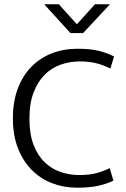

<svg xmlns="http://www.w3.org/2000/svg" viewBox="-20 -865 587 894"><path d="M348 -50Q397 -50 429.5 -59Q462 -68 491 -82L508 -24Q475 -8 435.5 0.5Q396 9 339 9Q277 9 222.5 -12Q168 -33 127.5 -74Q87 -115 63.5 -175Q40 -235 40 -314Q40 -391 62.5 -451.5Q85 -512 125.5 -553.5Q166 -595 221 -616.5Q276 -638 341 -638Q400 -638 439 -628.5Q478 -619 511 -602L494 -546Q459 -563 426.5 -571Q394 -579 352 -579Q305 -579 262.5 -564Q220 -549 188 -517Q156 -485 136.5 -434.5Q117 -384 117 -313Q117 -240 136.5 -190Q156 -140 188.5 -109Q221 -78 262.5 -64Q304 -50 348 -50ZM186 -845H254L338 -752L422 -845H492L367 -711H308Z"/></svg>

Font: Mukta Mahee Light
Style: Regular
Weight: 300
Designer: Shuchita Grover, Noopur Datye, Girish Dalvi, Yashodeep Gholap
Foundry: Ek Type
Version: Version 2.538;PS 1.000;hotconv 16.6.51;makeotf.lib2.5.65220;